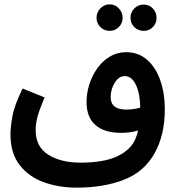

<svg xmlns="http://www.w3.org/2000/svg" viewBox="-20 -675 817 883"><path d="M331 188Q251 188 181.5 163Q112 138 70 83.5Q28 29 28 -58Q28 -88 37 -139.5Q46 -191 84 -268L185 -227Q163 -175 153.5 -142Q144 -109 144 -76Q144 0 202 36.5Q260 73 350 73Q458 73 520 43.5Q582 14 603 -37Q611 -55 615 -75Q597 -69 576.5 -66.5Q556 -64 536 -64Q461 -64 419.5 -99.5Q378 -135 378 -206Q378 -247 391 -287.5Q404 -328 428 -361.5Q452 -395 485.5 -415Q519 -435 560 -435Q617 -435 657 -399.5Q697 -364 717.5 -304.5Q738 -245 738 -174Q738 -112 726 -62Q714 -12 692 28Q644 115 550.5 151.5Q457 188 331 188ZM489 -228Q489 -171 561 -171Q594 -171 625 -180Q624 -245 605 -285Q586 -325 554 -325Q527 -325 508 -295Q489 -265 489 -228ZM485 -533Q459 -533 441.5 -550.5Q424 -568 424 -593Q424 -618 441.5 -636.5Q459 -655 485 -655Q509 -655 526.5 -636.5Q544 -618 544 -593Q544 -568 526.5 -550.5Q509 -533 485 -533ZM641 -533Q615 -533 597.5 -550.5Q580 -568 580 -593Q580 -618 597.5 -636Q615 -654 641 -654Q666 -654 683 -636Q700 -618 700 -593Q700 -568 683 -550.5Q666 -533 641 -533Z"/></svg>

Font: Noto Sans Arabic UI SmCn SmBd
Style: Regular
Weight: 600
Width: 4
Designer: Monotype Design Team, Nadine Chahine and Nizar Qandah
Foundry: Monotype Imaging Inc.
Version: Version 2.010; ttfautohint (v1.8.4.7-5d5b)